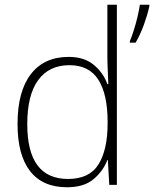

<svg xmlns="http://www.w3.org/2000/svg" viewBox="-20 -780 650 810"><path d="M263 10Q160 10 107 -58Q54 -126 54 -257Q54 -394 110 -467Q166 -540 270 -540Q335 -540 375.5 -506.5Q416 -473 433 -425H437Q436 -454 434.5 -485Q433 -516 433 -544V-760H473V0H441L435 -105H433Q415 -58 374.5 -24Q334 10 263 10ZM267 -25Q357 -25 395.5 -86.5Q434 -148 434 -260V-266Q434 -382 395 -443.5Q356 -505 273 -505Q187 -505 141 -442Q95 -379 95 -256Q95 -25 267 -25ZM610 -760V-753Q602 -717 587 -675.5Q572 -634 552 -600H528V-607Q535 -623 544 -651Q553 -679 560 -708.5Q567 -738 570 -760Z"/></svg>

Font: Noto Sans Disp ExtLt
Style: Regular
Weight: 200
Designer: Monotype Design Team
Foundry: Monotype Imaging Inc.
Version: Version 2.000;GOOG;noto-source:20170915:90ef993387c0